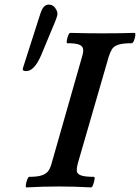

<svg xmlns="http://www.w3.org/2000/svg" viewBox="-20 -811 609 835"><path d="M95 4Q91 4 92.5 -7.5Q94 -19 98.5 -30.5Q103 -42 107 -42Q143 -42 162 -48.5Q181 -55 190 -67.5Q199 -80 204 -99L337 -565Q343 -584 341.5 -597Q340 -610 325 -616.5Q310 -623 273 -623Q269 -623 270.5 -634Q272 -645 276.5 -656.5Q281 -668 286 -668Q321 -667 356 -666.5Q391 -666 426 -666Q461 -666 496 -666.5Q531 -667 565 -668Q570 -668 568.5 -656.5Q567 -645 562.5 -634Q558 -623 552 -623Q514 -623 494.5 -616.5Q475 -610 467 -597Q459 -584 453 -565L318 -99Q313 -80 314 -67.5Q315 -55 331.5 -48.5Q348 -42 388 -42Q393 -42 391 -30.5Q389 -19 385 -7.5Q381 4 376 4Q341 2 306 1Q271 0 236 0Q201 0 165.5 1Q130 2 95 4ZM95 -502Q85 -502 82 -504Q79 -506 79 -510Q79 -512 79.5 -514.5Q80 -517 81 -519L156 -753Q168 -791 192 -791Q210 -791 220 -776.5Q230 -762 230 -750Q230 -745 224.5 -729.5Q219 -714 206 -684L159 -571Q129 -502 95 -502Z"/></svg>

Font: Junicode VF
Style: Italic
Weight: 400
Italic angle: -11°
Designer: Peter S. Baker
Version: Version 2.209